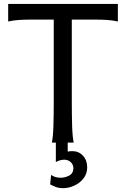

<svg xmlns="http://www.w3.org/2000/svg" viewBox="-20 -733 658 987"><path d="M22 -712.9H585.9V-622.6Q556.6 -628.9 528.1 -630.6Q499.5 -632.3 466.3 -632.3H349.1V-212.4Q349.1 -140.1 350.8 -84.7Q352.5 -29.3 358.9 0H246.6Q252.9 -29.3 254.6 -84.7Q256.3 -140.1 256.3 -212.4V-632.3H141.6Q108.9 -632.3 80.1 -630.6Q51.3 -628.9 22 -622.6ZM267.1 -24.4H328.1V46.4Q333 45.4 338.4 44.7Q343.8 43.9 351.6 43.9Q384.8 43.9 406.5 67.4Q428.2 90.8 428.2 127Q428.2 160.2 409.2 184.3Q390.1 208.5 361.3 221.4Q332.5 234.4 303.7 234.4Q284.7 234.4 268.8 228.8Q252.9 223.1 237.8 214.8L242.7 166Q262.7 180.7 291.5 180.7Q313.5 180.7 335 169.9Q356.4 159.2 357.4 131.8Q356.9 112.8 343.5 100.3Q330.1 87.9 310.1 87.9Q298.3 87.9 286.6 91.6Q274.9 95.2 267.1 100.1Z"/></svg>

Font: Andika LitF DSA DSG
Style: Regular
Weight: 400
Designer: Victor Gaultney, Annie Olsen, Julie Remington, Don Collingsworth, Eric Hays, Becca Hirsbrunner
Foundry: SIL International
Version: Version 6.200 ; LitF DSA DSG; ttfautohint (v1.8.3.10-c5d8)